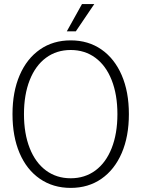

<svg xmlns="http://www.w3.org/2000/svg" viewBox="-20 -907 690 937"><path d="M41 -350Q41 -459 76 -540Q111 -621 175 -665.5Q239 -710 325 -710Q411 -710 475 -665.5Q539 -621 574 -540Q609 -459 609 -350Q609 -241 574 -160Q539 -79 475 -34.5Q411 10 325 10Q239 10 174.5 -34.5Q110 -79 75.5 -160Q41 -241 41 -350ZM553 -350Q553 -445 525 -516Q497 -587 445.5 -625Q394 -663 325 -663Q256 -663 204.5 -625Q153 -587 125 -516Q97 -445 97 -350Q97 -255 125 -184Q153 -113 204.5 -75Q256 -37 325 -37Q394 -37 445.5 -75Q497 -113 525 -184Q553 -255 553 -350ZM380 -887H440L350 -754H306Z"/></svg>

Font: Sarabun ExtraLight
Style: Regular
Weight: 275
Designer: Suppakit Chalermlarp | Katatrad Co.,Ltd.
Foundry: Cadson Demak Co.,Ltd.
Version: Version 1.000; ttfautohint (v1.6)